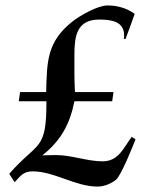

<svg xmlns="http://www.w3.org/2000/svg" viewBox="-20 -679 550 707"><path d="M14 -39 34 -8C55 -31 66 -48 100 -48C181 -48 256 8 339 8C363 8 388 -2 407 -17C426 -33 468 -137 479 -166L465 -175C435 -135 417 -85 358 -85C300 -85 244 -108 186 -108C169 -108 153 -107 136 -107C204 -161 237 -221 254 -306H393L398 -340H256C255 -362 254 -384 254 -406V-475C254 -544 261 -607 346 -607C392 -607 437 -599 437 -549C437 -545 437 -541 436 -536L442 -535C454 -566 465 -597 476 -628C447 -649 412 -659 376 -659C340 -659 275 -622 247 -600C152 -525 153 -451 150 -340H54L49 -306H151C151 -120 121 -161 14 -39Z"/></svg>

Font: KpRoman
Style: SemiboldItalic
Weight: 600
Italic angle: -11°
Version: Version 0.66